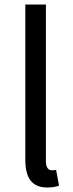

<svg xmlns="http://www.w3.org/2000/svg" viewBox="-20 -816 325 849"><path d="M188 13C212 13 228 10 241 5L228 -65C218 -63 214 -63 209 -63C195 -63 183 -74 183 -102V-796H92V-108C92 -31 120 13 188 13Z"/></svg>

Font: Noto Sans JP Regular
Style: Regular
Weight: 400
Designer: Ryoko NISHIZUKA (kana & ideographs); Paul D. Hunt (Latin, Greek & Cyrillic); Wenlong ZHANG (bopomofo); Sandoll Communica
Foundry: Adobe Systems Incorporated
Version: Version 1.004;PS 1.004;hotconv 1.0.82;makeotf.lib2.5.63406